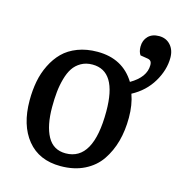

<svg xmlns="http://www.w3.org/2000/svg" viewBox="-102 -753 808 859"><g transform="rotate(15 302.5 -324.0)"><path d="M44.9 -234.9Q44.9 -281.2 52.7 -322.5Q60.5 -363.8 78.9 -400.9Q97.2 -438 124 -464.8Q150.9 -491.7 191.7 -507.3Q232.4 -522.9 283.2 -522.9Q399.9 -522.9 457 -430.2Q525.9 -470.2 525.9 -525.9Q525.9 -538.1 521 -544.2Q516.1 -550.3 504.9 -551.8L472.2 -557.1Q461.9 -571.8 461.9 -595.2Q461.9 -624.5 480.2 -643.3Q498.5 -662.1 530.8 -662.1Q563.5 -662.1 583.7 -639.6Q604 -617.2 604 -581.1Q604 -524.4 570.8 -468.8Q537.6 -413.1 477.1 -380.9Q494.1 -334 494.1 -273.9Q494.1 -214.8 480.5 -164.6Q466.8 -114.3 439 -73.5Q411.1 -32.7 363.8 -9.3Q316.4 14.2 253.9 14.2Q154.3 14.2 99.6 -53Q44.9 -120.1 44.9 -234.9ZM261.2 -46.9Q389.2 -46.9 389.2 -274.9Q389.2 -461.9 275.9 -461.9Q246.1 -461.9 223.4 -449Q200.7 -436 187 -415.3Q173.3 -394.5 164.8 -363.8Q156.2 -333 153.1 -301.5Q149.9 -270 149.9 -231.9Q149.9 -145.5 177 -96.2Q204.1 -46.9 261.2 -46.9Z"/></g></svg>

Font: Literata Book Medium
Style: Italic
Weight: 500
Italic angle: -3°
Designer: Latin by Veronika Burian and Jose Scaglione. Greek by Irene Vlachou. Cyrillic by Vera Evstafieva
Foundry: TypeTogether
Version: Version 1.003;PS 001.003;hotconv 1.0.88;makeotf.lib2.5.64775